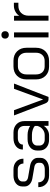

<svg xmlns="http://www.w3.org/2000/svg" viewBox="1004 -1726 730 2778"><g transform="rotate(-90 1369.0 -337.0)"><path d="M50 -148H120Q120 -106 147 -80Q174 -54 218 -54H305Q348 -54 375 -71.5Q402 -89 402 -117V-151Q402 -170 387 -184.5Q372 -199 348 -204L175 -234Q123 -243 91.5 -273.5Q60 -304 60 -345V-378Q60 -436 104 -471.5Q148 -507 220 -507H306Q376 -507 419 -467.5Q462 -428 462 -363H392Q391 -400 367.5 -422.5Q344 -445 306 -445H220Q180 -445 156 -426.5Q132 -408 132 -378V-349Q132 -330 148.5 -315Q165 -300 191 -296L363 -266Q413 -257 443.5 -227Q474 -197 474 -155V-115Q474 -60 427.5 -26Q381 8 305 8H218Q142 8 96 -35Q50 -78 50 -148Z M580 -132V-164Q580 -227 625 -265Q670 -303 744 -303H808Q841 -303 876 -293Q911 -283 936 -266V-349Q936 -391 910 -417.5Q884 -444 841 -444H761Q718 -444 692 -424Q666 -404 666 -371H594Q594 -432 640 -469.5Q686 -507 761 -507H841Q915 -507 960.5 -463.5Q1006 -420 1006 -349V0H938V-70Q915 -34 877.5 -13Q840 8 800 8H740Q667 8 623.5 -30Q580 -68 580 -132ZM802 -55Q849 -55 886 -84Q923 -113 936 -161V-198Q916 -217 880.5 -228.5Q845 -240 808 -240H744Q703 -240 677.5 -219Q652 -198 652 -164V-132Q652 -97 676 -76Q700 -55 740 -55Z M1260 -51 1088 -499H1164L1318 -79H1319L1473 -499H1549L1355 0H1321Q1279 0 1260 -51Z M1609 -181V-318Q1609 -403 1660.5 -455Q1712 -507 1797 -507H1879Q1964 -507 2015.5 -455Q2067 -403 2067 -318V-181Q2067 -96 2015 -44Q1963 8 1877 8H1795Q1711 8 1660 -44Q1609 -96 1609 -181ZM1877 -56Q1931 -56 1963 -90.5Q1995 -125 1995 -181V-318Q1995 -374 1963 -408.5Q1931 -443 1879 -443H1797Q1745 -443 1713 -408.5Q1681 -374 1681 -318V-181Q1681 -124 1712 -90Q1743 -56 1795 -56Z M2199 -628Q2199 -652 2214 -667Q2229 -682 2253 -682Q2277 -682 2292 -667Q2307 -652 2307 -628Q2307 -604 2292 -589Q2277 -574 2253 -574Q2229 -574 2214 -589Q2199 -604 2199 -628ZM2217 -499H2289V0H2217Z M2459 -499H2529V-422Q2549 -457 2589.5 -479Q2630 -501 2674 -501H2718V-436H2674Q2610 -436 2570.5 -395.5Q2531 -355 2531 -288V0H2459Z"/></g></svg>

Font: Bai Jamjuree
Style: Regular
Weight: 400
Designer: Katatrad Aksorn Co.,Ltd.
Foundry: Cadson Demak Co.,Ltd.
Version: Version 1.000; ttfautohint (v1.6)